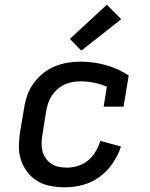

<svg xmlns="http://www.w3.org/2000/svg" viewBox="-20 -791 640 819"><path d="M259 8Q227 8 196.5 2.5Q166 -3 140.5 -18Q115 -33 97 -56.5Q79 -80 69.5 -108.5Q60 -137 60.5 -168Q61 -199 66 -231L83 -331Q87 -358 96.5 -385Q106 -412 123.5 -436Q141 -460 164 -478.5Q187 -497 214 -508Q241 -519 268.5 -523.5Q296 -528 323 -528Q380 -528 432.5 -513Q485 -498 529 -469L507 -336H422L436 -421Q411 -432 382 -438Q353 -444 323 -444Q306 -444 289 -441Q272 -438 255.5 -430.5Q239 -423 225 -410.5Q211 -398 201 -383Q191 -368 185.5 -351Q180 -334 177 -317L161 -217Q158 -199 157.5 -181Q157 -163 161 -146.5Q165 -130 175 -116Q185 -102 199 -92.5Q213 -83 230.5 -79.5Q248 -76 266 -76Q289 -76 313 -83.5Q337 -91 356 -107Q375 -123 388 -145Q401 -167 408 -190L496 -166Q484 -129 461 -95Q438 -61 405.5 -37Q373 -13 334.5 -2.5Q296 8 259 8ZM327 -575 278 -625 436 -771 497 -709Z"/></svg>

Font: Iosevka HT Medium Extended
Style: Italic
Weight: 500
Width: 7
Italic angle: -9°
Monospace: yes
Designer: Belleve Invis
Foundry: Belleve Invis
Version: Version 32.3.0; ttfautohint (v1.8.4)